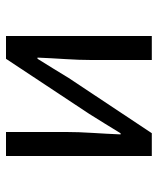

<svg xmlns="http://www.w3.org/2000/svg" viewBox="37 -563 526 640"><g transform="rotate(90 300.0 -243.0)"><path d="M100 0V-486H180V-284Q180 -244.6 177 -198.3Q174 -152 172 -105H175.9Q190 -128 208.5 -157.5Q227 -187 240 -209L424 -486H500V0H420V-202Q420 -241 423 -288Q426 -335 428 -382H424.3Q410.6 -359.7 392.3 -329.9Q374 -300 360 -278L176 0Z"/></g></svg>

Font: Source Code Pro ExtraLight
Style: Regular
Weight: 200
Monospace: yes
Designer: Paul D. Hunt, Teo Tuominen
Foundry: Adobe
Version: Version 1.026;hotconv 1.1.0;makeotfexe 2.6.0